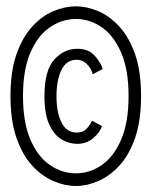

<svg xmlns="http://www.w3.org/2000/svg" viewBox="-20 -660 490 622"><path d="M226 -57.5Q190 -57.5 152.8 -73.5Q115.5 -89.5 84 -123.8Q52.5 -158 33.2 -213.8Q14 -269.5 14 -349Q14 -428.5 33.2 -483.8Q52.5 -539 84 -573.5Q115.5 -608 152.8 -623.8Q190 -639.5 226 -639.5Q261.5 -639.5 298.5 -623.8Q335.5 -608 367 -573.5Q398.5 -539 417.8 -483.8Q437 -428.5 437 -349Q437 -269.5 417.8 -213.8Q398.5 -158 367 -123.8Q335.5 -89.5 298.5 -73.5Q261.5 -57.5 226 -57.5ZM226 -98.5Q270.5 -98.5 309.2 -125Q348 -151.5 372.2 -207Q396.5 -262.5 396.5 -349Q396.5 -435 372.2 -490.2Q348 -545.5 309.2 -572Q270.5 -598.5 226 -598.5Q181.5 -598.5 142.2 -572Q103 -545.5 78.8 -490.2Q54.5 -435 54.5 -349Q54.5 -262.5 78.8 -207Q103 -151.5 142.2 -125Q181.5 -98.5 226 -98.5ZM230.5 -194Q203 -194 178.8 -208.8Q154.5 -223.5 139.2 -257.5Q124 -291.5 124 -348Q124 -432 155.8 -467Q187.5 -502 230.5 -502Q267.5 -502 287.5 -478.8Q307.5 -455.5 312.5 -436.5L280.5 -419.5Q275.5 -438.5 261.5 -452.5Q247.5 -466.5 229 -466.5Q195.5 -466.5 179.2 -433.8Q163 -401 163 -348Q163 -296 179.2 -263.2Q195.5 -230.5 229 -230.5Q248 -230.5 259.8 -242.2Q271.5 -254 278 -269L310.5 -251.5Q303.5 -230.5 281.8 -212.2Q260 -194 230.5 -194Z"/></svg>

Font: Trispace Condensed ExtraLight
Style: Regular
Weight: 200
Width: 3
Designer: Tyler Finck
Foundry: Etcetera Type Company
Version: Version 1.210; ttfautohint (v1.8.3)